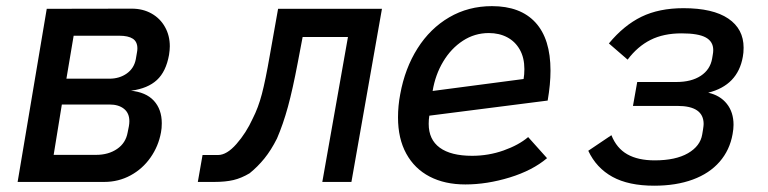

<svg xmlns="http://www.w3.org/2000/svg" viewBox="-20 -578 2440 610"><path d="M128.5 -550 399 -550.5Q434 -550.5 461.5 -535Q489 -519.5 504.2 -492.2Q519.5 -465 519.5 -431Q519.5 -419.5 517 -403.5Q507.5 -350.5 478.5 -323.8Q449.5 -297 397.5 -290H394Q443.5 -285.5 468.8 -258Q494 -230.5 494 -186.5Q494 -170 491.5 -157.5Q483.5 -113.5 458.2 -77.5Q433 -41.5 394.8 -20.8Q356.5 0 311 0H36ZM385.5 -157 389.5 -177Q391 -185.5 391 -193Q391 -218.5 374 -232.2Q357 -246 327.5 -246H176.5L150.5 -86H285.5Q324.5 -86 352 -104.8Q379.5 -123.5 385.5 -157ZM411.5 -390 415 -410.5Q416.5 -418 416.5 -424Q416.5 -445.5 402 -455Q387.5 -464.5 359 -464.5H214L191 -328H327.5Q359.5 -328 382.8 -344.5Q406 -361 411.5 -390Z M623.5 -85.5H672.5Q700.5 -85.5 731.2 -120.5Q762 -155.5 783 -201.5Q800.5 -235.5 812 -279.2Q823.5 -323 837 -401L863.5 -550H1193.5L1096.5 0H1004L1085.5 -460.5H941.5L926 -379Q910 -294.5 894.8 -238.8Q879.5 -183 860 -138Q841.5 -101 820 -74.5Q798.5 -48 773 -27.5Q747 -12 721.8 -6Q696.5 0 660.5 0H608.5Z M1244.5 -205Q1244.5 -242 1251.5 -278.5Q1266.5 -361 1306.5 -424.2Q1346.5 -487.5 1407.2 -523Q1468 -558.5 1543 -558.5Q1633.5 -558.5 1681.2 -506.5Q1729 -454.5 1729 -353.5Q1729 -310.5 1720 -258.5L1344 -210.5Q1342 -198.5 1342 -184.5Q1342 -134.5 1377.2 -108.8Q1412.5 -83 1480 -83Q1532 -83 1580 -100Q1628 -117 1658 -142.5L1718 -75.5Q1672 -36.5 1599.5 -14.2Q1527 8 1458.5 8Q1393 8 1345 -17Q1297 -42 1270.8 -89.8Q1244.5 -137.5 1244.5 -205ZM1646 -358.5Q1646 -394.5 1631.5 -420.2Q1617 -446 1591.5 -459.5Q1566 -473 1533 -473Q1488 -473 1450.5 -448.5Q1413 -424 1388 -382.2Q1363 -340.5 1354.5 -289L1643.5 -327Q1646 -341 1646 -358.5Z M1849 -99 1922.5 -148.5Q1939 -107 1973 -87.8Q2007 -68.5 2060 -68.5Q2126.5 -68.5 2165.8 -91.2Q2205 -114 2211 -151L2213.5 -166Q2215.5 -179 2215.5 -184Q2215.5 -241.5 2132.5 -241.5H1991L2004.5 -317.5H2129.5Q2176.5 -317.5 2206.5 -337.2Q2236.5 -357 2242.5 -392L2244.5 -404Q2246 -411.5 2246 -419Q2246 -446 2222.2 -459Q2198.5 -472 2145.5 -472Q2088 -472 2046.8 -451.2Q2005.5 -430.5 1974 -388.5L1914.5 -440Q1962 -497.5 2018 -524.8Q2074 -552 2151.5 -552Q2245 -552 2293.8 -519Q2342.5 -486 2342.5 -426.5Q2342.5 -410 2340 -397.5Q2324 -307 2230 -283.5Q2268 -275 2289.2 -248.2Q2310.5 -221.5 2310.5 -181.5Q2310.5 -168 2307.5 -152Q2298.5 -101 2266.2 -64Q2234 -27 2181 -7.5Q2128 12 2058.5 12Q1977 12 1925.8 -16.2Q1874.5 -44.5 1849 -99Z"/></svg>

Font: JuliaMono Medium
Style: Italic
Weight: 500
Italic angle: -9°
Monospace: yes
Designer: cormullion
Foundry: corm
Version: Version 0.054; ttfautohint (v1.8.4)